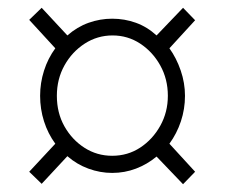

<svg xmlns="http://www.w3.org/2000/svg" viewBox="-20 -600 578 493"><path d="M83 -354Q83 -387 93 -418.5Q103 -450 122 -476L55 -549L87 -580L153 -509Q178 -531 207.5 -541.5Q237 -552 268 -552Q300 -552 329 -541.5Q358 -531 382 -509L450 -580L481 -548L415 -476Q433 -451 444 -419Q455 -387 455 -354Q455 -320 444.5 -288.5Q434 -257 415 -231L481 -159L450 -127L382 -198Q358 -178 329 -167Q300 -156 268 -156Q237 -156 207 -167Q177 -178 153 -199L87 -128L55 -159L122 -231Q103 -257 93 -288.5Q83 -320 83 -354ZM126 -354Q126 -310 145.5 -275.5Q165 -241 197 -220.5Q229 -200 268 -200Q308 -200 340 -221Q372 -242 391.5 -277Q411 -312 411 -354Q411 -397 391.5 -432Q372 -467 340 -488Q308 -509 269 -509Q230 -509 197.5 -488Q165 -467 145.5 -432Q126 -397 126 -354Z"/></svg>

Font: Noto Sans Display Light
Style: Regular
Weight: 300
Designer: Monotype Design Team
Foundry: Monotype Imaging Inc.
Version: Version 2.003